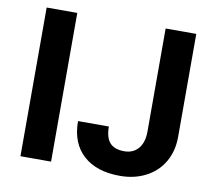

<svg xmlns="http://www.w3.org/2000/svg" viewBox="-79 -802 1009 904"><g transform="rotate(10 425.0 -350.5)"><path d="M219.2 0H72.8V-710.9H219.2ZM641.6 -710.9H788.1V-218.8Q788.1 -150.9 758.1 -98.9Q728 -46.9 673.3 -18.6Q618.7 9.8 549.8 9.8Q437 9.8 374 -47.6Q311 -105 311 -210H458.5Q458.5 -157.7 480.5 -132.8Q502.4 -107.9 549.8 -107.9Q591.8 -107.9 616.7 -136.7Q641.6 -165.5 641.6 -218.8Z"/></g></svg>

Font: SteelSelectRoboto
Style: Roboto-Bold
Weight: 700
Designer: Google
Version: Version 2.137; 2017